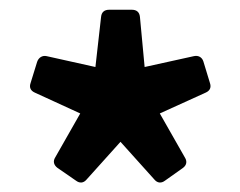

<svg xmlns="http://www.w3.org/2000/svg" viewBox="-20 -732 496 396"><path d="M98.6 -385.7 136.7 -359.4C144.5 -353.5 152.3 -354.5 158.2 -361.3L228.5 -439.5L298.8 -361.3C304.7 -354.5 312.5 -353.5 320.3 -359.4L357.4 -385.7C365.2 -391.6 366.2 -399.4 361.3 -407.2L309.6 -498L404.3 -541C413.1 -544.9 416 -551.8 413.1 -560.5L399.4 -605.5C396.5 -614.3 388.7 -618.2 379.9 -616.2L278.3 -593.8L268.6 -697.3C267.6 -707 261.7 -711.9 252 -711.9H205.1C195.3 -711.9 189.5 -707 188.5 -697.3L176.8 -593.8L76.2 -616.2C67.4 -618.2 59.6 -613.3 56.6 -604.5L43 -560.5C40 -551.8 43 -544.9 51.8 -541L145.5 -498L93.8 -407.2C88.9 -399.4 90.8 -391.6 98.6 -385.7Z"/></svg>

Font: Ed Sans Neue
Style: Bold
Weight: 700
Designer: Stephen Hutchings
Version: Version 1.004;PS 001.004;hotconv 1.0.88;makeotf.lib2.5.64775